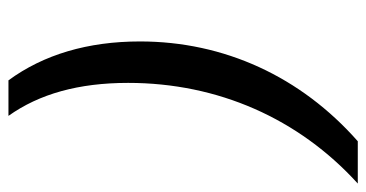

<svg xmlns="http://www.w3.org/2000/svg" viewBox="-226 -530 866 454"><g transform="rotate(90 207.0 -303.0)"><path d="M170 110H254C202 37 176 -56 176 -173C176 -385 260 -576 414 -716H314C161 -581 78 -400 78 -201C78 -78 109 27 170 110Z"/></g></svg>

Font: Uncut Sans Medium Italic
Style: Regular
Weight: 500
Italic angle: -11°
Designer: Kasper Nordkvist
Foundry: UNCUT.wtf
Version: Version 1.304;Glyphs 3.2 (3246)